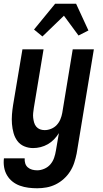

<svg xmlns="http://www.w3.org/2000/svg" viewBox="-31 -784 551 1027"><path d="M168 223Q144 223 120.5 220Q97 217 75 209Q53 201 35.5 187Q18 173 6.5 153.5Q-5 134 -9 110.5Q-13 87 -10 63H101Q100 77 104 90Q108 103 118 111.5Q128 120 141 123.5Q154 127 168 127Q187 127 206.5 118.5Q226 110 239 94.5Q252 79 258.5 60Q265 41 268 22L284 -72Q273 -54 258 -38.5Q243 -23 224.5 -12.5Q206 -2 186 3Q166 8 146 8Q121 8 98.5 -1.5Q76 -11 62 -30Q48 -49 41.5 -72.5Q35 -96 33 -121Q31 -146 33 -171.5Q35 -197 39 -222L89 -520H202L150 -207Q148 -193 146.5 -180Q145 -167 146.5 -154Q148 -141 151.5 -128.5Q155 -116 163 -106.5Q171 -97 182.5 -92.5Q194 -88 208 -88Q225 -88 242.5 -95Q260 -102 272.5 -115.5Q285 -129 292 -146Q299 -163 302 -180L358 -520H471L379 37Q374 62 366 86.5Q358 111 344 133Q330 155 310 173Q290 191 266.5 202.5Q243 214 218 218.5Q193 223 168 223ZM196 -589 151 -626 264 -764H376L442 -621L389 -594L311 -700Z"/></svg>

Font: Iosevka Curly
Style: Bold Italic
Weight: 700
Italic angle: -9°
Monospace: yes
Designer: Belleve Invis
Foundry: Belleve Invis
Version: Version 22.1.2; ttfautohint (v1.8.4)